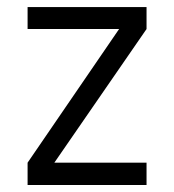

<svg xmlns="http://www.w3.org/2000/svg" viewBox="-20 -527 495 547"><path d="M397.5 -444.3 134.8 -63.5H397.5V0H58.6V-63.5L319.3 -444.3H58.6V-506.8H397.5Z"/></svg>

Font: DINish
Style: Regular
Weight: 400
Designer: Bert Driehuis
Foundry: Playbeing
Version: Version 3.008; git-95204e4c-release